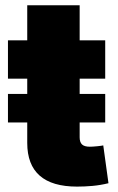

<svg xmlns="http://www.w3.org/2000/svg" viewBox="-20 -692 442 719"><path d="M374 -340.3V-233.4H9.8V-340.3ZM374 -541V-397.5H9.8V-541ZM82 -672.4H278.3V-177.7Q278.3 -159.7 287.1 -151.1Q295.9 -142.6 316.4 -142.6Q326.2 -142.6 343.5 -144.3Q360.8 -146 366.7 -147.5L386.2 -5.9Q356 1.5 326.2 4.2Q296.4 6.8 268.6 6.8Q175.3 6.8 128.7 -34.2Q82 -75.2 82 -156.7Z"/></svg>

Font: Inter 17pt Black
Style: Regular
Weight: 900
Version: Version 4.001;git-66647c0bb